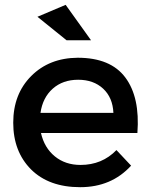

<svg xmlns="http://www.w3.org/2000/svg" viewBox="-20 -777 628 801"><path d="M148.9 -306.2H453.1Q450.2 -370.1 410.2 -407.2Q370.1 -444.3 306.2 -444.3Q242.2 -444.3 200.2 -407.2Q158.2 -370.1 148.9 -306.2ZM136.2 -707 253.9 -756.8 359.9 -608.9H257.8ZM35.2 -265.1Q35.2 -384.8 110.4 -460Q185.5 -535.2 304.2 -536.1Q441.4 -536.1 502.9 -453.6Q564.5 -371.1 553.2 -222.2H150.9Q165 -160.2 209 -124.5Q252.9 -88.9 315.9 -88.9Q405.8 -88.9 465.8 -150.9L526.9 -85.9Q444.8 3.9 314.5 3.9Q184.1 3.9 109.4 -70.3Q35.2 -145 35.2 -265.1Z"/></svg>

Font: TruenoRg
Style: Book
Weight: 400
Designer: Julieta Ulanovsky
Foundry: Julieta Ulanovsky
Version: Version 3.001b